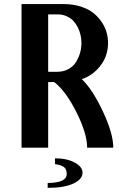

<svg xmlns="http://www.w3.org/2000/svg" viewBox="-20 -720 596 936"><path d="M85 0ZM248 51.8Q305.7 51.8 344 72.3Q382.3 92.8 382.3 122.1Q382.3 153.8 337.6 174.8Q293 195.8 212.4 195.8V171.9Q305.2 171.9 305.2 127.9Q305.2 105.5 292.5 95Q279.8 84.5 248 80.1ZM214.8 -319.8V0H85V-700.2H290Q335.9 -700.2 373.8 -688Q411.6 -675.8 435.8 -656.2Q460 -636.7 476.6 -611.3Q493.2 -585.9 500 -560.5Q506.8 -535.2 506.8 -509.8Q506.8 -476.1 494.6 -443.4Q482.4 -410.6 452.4 -379.9Q422.4 -349.1 378.9 -334Q430.2 -285.6 481.2 -177.5Q532.2 -69.3 532.2 0H404.8Q404.8 -69.3 352.3 -173.6Q299.8 -277.8 244.1 -319.8ZM214.8 -649.9V-370.1H259.8Q290 -370.1 313.7 -383.3Q337.4 -396.5 350.6 -417.7Q363.8 -439 370.4 -462.4Q377 -485.8 377 -509.8Q377 -528.8 373 -547.6Q369.1 -566.4 360.1 -585Q351.1 -603.5 337.9 -617.9Q324.7 -632.3 304.4 -641.1Q284.2 -649.9 259.8 -649.9Z"/></svg>

Font: Pfennig
Style: Bold
Weight: 700
Version: Version 20120410 ; ttfautohint (v0.8)